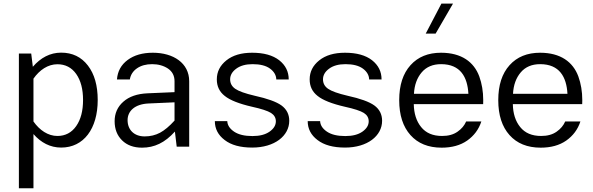

<svg xmlns="http://www.w3.org/2000/svg" viewBox="-20 -796 3218 1042"><path d="M82.5 225.6H161.6V-68.4C202.6 -21.5 252.9 4.9 312 4.9C434.1 4.9 510.3 -97.2 510.3 -253.4C510.3 -331.5 492.7 -394 457 -440.4C421.4 -486.8 373 -510.3 312 -510.3C252 -510.3 200.7 -482.9 158.2 -433.6L149.4 -505.4H82.5ZM291.5 -447.3C334.5 -447.3 368.7 -429.7 393.6 -394.5C418.5 -358.9 430.7 -312 430.7 -253.4C430.7 -194.3 418.5 -147.5 393.6 -111.8C368.7 -76.2 334.5 -58.1 291.5 -58.1C240.7 -58.1 194.8 -89.4 161.6 -136.7V-369.1C194.8 -416.5 240.2 -447.3 291.5 -447.3Z M1006.8 -355C1006.8 -454.1 920.4 -509.8 809.6 -509.8C753.4 -509.8 708 -496.6 672.9 -470.7C637.2 -444.3 618.2 -409.2 614.7 -364.7H684.6C688.5 -389.6 701.7 -410.2 723.6 -425.3C745.6 -440.4 772.9 -447.8 805.7 -447.8C838.4 -447.8 867.2 -439.9 891.1 -424.3C915 -408.2 927.2 -385.3 927.2 -355V-295.9L780.8 -289.6C724.6 -287.1 680.7 -272 649.4 -244.1C617.7 -216.3 602.1 -180.7 602.1 -138.2C602.1 -95.2 615.7 -60.5 642.6 -34.2C669.4 -7.8 705.6 5.4 751 5.4C817.9 5.4 875 -21.5 929.2 -82L939 0H1006.8ZM672.4 -144C672.4 -194.3 712.9 -231 785.6 -234.4L927.2 -240.7V-141.6C899.4 -110.8 873 -88.9 848.6 -75.7C823.7 -62.5 795.9 -55.7 765.1 -55.7C708 -55.7 672.4 -91.3 672.4 -144Z M1348.6 -509.8C1289.6 -509.8 1243.2 -496.1 1208.5 -468.3C1173.8 -440.4 1156.7 -406.2 1156.7 -365.2C1156.7 -327.6 1170.9 -297.9 1199.7 -275.4C1228 -252.4 1277.3 -232.9 1347.2 -216.8C1398.4 -205.6 1432.6 -194.3 1450.7 -183.1C1468.3 -171.9 1477.1 -156.7 1477.1 -137.7C1477.1 -116.2 1465.8 -97.7 1442.9 -81.5C1419.9 -65.4 1389.2 -57.6 1350.1 -57.6C1307.6 -57.6 1274.4 -65.4 1250.5 -81.5C1226.6 -97.7 1214.4 -116.7 1213.4 -138.7H1146C1146 -97.2 1163.6 -63 1199.2 -36.1C1234.4 -8.8 1284.2 4.9 1348.6 4.9C1470.2 4.9 1549.8 -58.6 1549.8 -140.6C1549.8 -175.3 1535.6 -203.1 1507.8 -223.6C1480 -243.7 1431.2 -261.2 1362.3 -276.4C1310.1 -288.6 1274.9 -301.3 1256.8 -314C1238.3 -326.7 1229 -343.8 1229 -365.7C1229 -387.7 1240.2 -407.2 1262.2 -423.3C1284.2 -439.5 1313.5 -447.8 1351.1 -447.8C1391.6 -447.8 1423.3 -439.9 1445.3 -423.8C1467.3 -407.7 1479 -387.7 1479.5 -364.7H1546.9C1546.9 -407.2 1529.8 -441.9 1495.1 -469.2C1460.4 -496.1 1411.6 -509.8 1348.6 -509.8Z M1852.5 -509.8C1793.5 -509.8 1747.1 -496.1 1712.4 -468.3C1677.7 -440.4 1660.6 -406.2 1660.6 -365.2C1660.6 -327.6 1674.8 -297.9 1703.6 -275.4C1731.9 -252.4 1781.2 -232.9 1851.1 -216.8C1902.3 -205.6 1936.5 -194.3 1954.6 -183.1C1972.2 -171.9 1981 -156.7 1981 -137.7C1981 -116.2 1969.7 -97.7 1946.8 -81.5C1923.8 -65.4 1893.1 -57.6 1854 -57.6C1811.5 -57.6 1778.3 -65.4 1754.4 -81.5C1730.5 -97.7 1718.3 -116.7 1717.3 -138.7H1649.9C1649.9 -97.2 1667.5 -63 1703.1 -36.1C1738.3 -8.8 1788.1 4.9 1852.5 4.9C1974.1 4.9 2053.7 -58.6 2053.7 -140.6C2053.7 -175.3 2039.6 -203.1 2011.7 -223.6C1983.9 -243.7 1935.1 -261.2 1866.2 -276.4C1814 -288.6 1778.8 -301.3 1760.7 -314C1742.2 -326.7 1732.9 -343.8 1732.9 -365.7C1732.9 -387.7 1744.1 -407.2 1766.1 -423.3C1788.1 -439.5 1817.4 -447.8 1855 -447.8C1895.5 -447.8 1927.2 -439.9 1949.2 -423.8C1971.2 -407.7 1982.9 -387.7 1983.4 -364.7H2050.8C2050.8 -407.2 2033.7 -441.9 1999 -469.2C1964.4 -496.1 1915.5 -509.8 1852.5 -509.8Z M2602.1 -231C2602.5 -238.3 2602.5 -245.1 2602.5 -252.4C2602.5 -299.3 2595.2 -342.3 2581.1 -381.3C2552.2 -459.5 2484.9 -509.8 2373.5 -509.8C2303.7 -509.8 2248.5 -487.3 2208 -442.4C2167 -397 2146.5 -334 2146.5 -252.4C2146.5 -171.4 2167 -108.4 2207.5 -63C2248 -17.6 2304.2 5.4 2377 5.4C2432.1 5.4 2478.5 -7.3 2515.6 -33.2C2552.2 -59.1 2578.1 -93.3 2592.3 -136.7H2509.8C2500.5 -115.2 2485.4 -96.7 2463.4 -81.5C2441.4 -65.9 2413.6 -58.1 2379.4 -58.1C2329.1 -58.1 2291.5 -74.2 2265.6 -106.4C2239.7 -138.2 2226.6 -179.7 2225.6 -231ZM2226.6 -287.1C2229 -334.5 2243.2 -373.5 2268.6 -403.3C2293.9 -433.1 2329.1 -447.8 2374 -447.8C2478.5 -447.8 2517.1 -378.4 2522 -287.1ZM2290.5 -613.8H2344.2L2438.5 -776.4H2375.5Z M3139.6 -231C3140.1 -238.3 3140.1 -245.1 3140.1 -252.4C3140.1 -299.3 3132.8 -342.3 3118.7 -381.3C3089.8 -459.5 3022.5 -509.8 2911.1 -509.8C2841.3 -509.8 2786.1 -487.3 2745.6 -442.4C2704.6 -397 2684.1 -334 2684.1 -252.4C2684.1 -171.4 2704.6 -108.4 2745.1 -63C2785.6 -17.6 2841.8 5.4 2914.6 5.4C2969.7 5.4 3016.1 -7.3 3053.2 -33.2C3089.8 -59.1 3115.7 -93.3 3129.9 -136.7H3047.4C3038.1 -115.2 3022.9 -96.7 3001 -81.5C2979 -65.9 2951.2 -58.1 2917 -58.1C2866.7 -58.1 2829.1 -74.2 2803.2 -106.4C2777.3 -138.2 2764.2 -179.7 2763.2 -231ZM2764.2 -287.1C2766.6 -334.5 2780.8 -373.5 2806.2 -403.3C2831.5 -433.1 2866.7 -447.8 2911.6 -447.8C3016.1 -447.8 3054.7 -378.4 3059.6 -287.1Z"/></svg>

Font: Estedad Regular
Style: Regular
Weight: 400
Designer: Amin Abedi
Version: Version 7.3